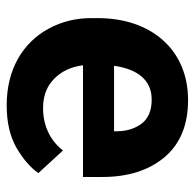

<svg xmlns="http://www.w3.org/2000/svg" viewBox="-24 -554 588 580"><g transform="rotate(90 270.0 -264.0)"><path d="M297.9 9.8C349.1 9.8 392.1 0 426.8 -20C460.9 -40 486.3 -62 502.9 -85.9L434.6 -160.2C402.8 -119.6 357.4 -100.1 306.6 -100.1C270 -100.1 240.2 -111.3 217.8 -133.8C195.3 -155.8 181.6 -185.1 177.2 -220.7H514.6V-279.3C514.6 -356.9 494.6 -419.9 454.6 -467.3C414.6 -514.6 356.9 -538.1 282.2 -538.1C129.4 -538.1 34.7 -425.8 34.7 -265.6V-246.1C34.7 -198.7 45.4 -155.8 66.4 -117.2C108.4 -39.6 188.5 9.8 297.9 9.8ZM280.8 -428.2C313.5 -428.2 337.4 -418.5 353 -398.4C368.2 -378.4 376 -354 376.5 -325.2V-314.5H178.7C188.5 -382.8 219.7 -428.2 280.8 -428.2Z"/></g></svg>

Font: Vazirmatn
Style: Bold
Weight: 700
Designer: Saber Rastikerdar
Foundry: Saber Rastikerdar
Version: Version 33.003